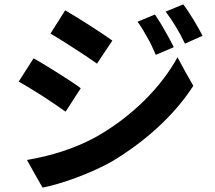

<svg xmlns="http://www.w3.org/2000/svg" viewBox="-20 -817 980 875"><path d="M731 -678C716 -705 700 -731 686 -751L607 -718C624 -694 638 -671 651 -647C665 -623 677 -598 690 -567L772 -602C761 -625 746 -652 731 -678ZM862 -727C846 -753 830 -778 815 -797L735 -764C753 -740 767 -719 781 -696C795 -673 808 -649 823 -618L903 -654C892 -676 877 -702 862 -727ZM319 -596C358 -571 396 -546 422 -527L492 -632C467 -650 430 -675 389 -701C350 -726 308 -752 277 -770L210 -664C241 -646 281 -621 319 -596ZM138 -25 174 38C257 22 392 -26 488 -80C641 -171 775 -292 861 -426L824 -491L789 -556C714 -419 583 -288 423 -196C321 -139 209 -106 103 -88ZM246 -483C206 -508 165 -534 133 -551L65 -445C97 -428 136 -403 176 -378C214 -353 253 -327 279 -308L348 -415C324 -433 286 -458 246 -483Z"/></svg>

Font: GenSekiGothic2 TW B
Style: Regular
Weight: 700
Version: Version 2.100;PS 2.1;hotconv 16.6.51;makeotf.lib2.5.65220 DE